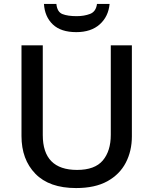

<svg xmlns="http://www.w3.org/2000/svg" viewBox="-20 -944 778 974"><path d="M649 -252Q649 -178 618 -118.5Q587 -59 524.5 -24.5Q462 10 366 10Q230 10 159.5 -62.5Q89 -135 89 -254V-714H197V-259Q197 -82 371 -82Q461 -82 501.5 -130Q542 -178 542 -260V-714H649ZM536 -924Q530 -860 486 -820.5Q442 -781 367 -781Q289 -781 248 -820Q207 -859 203 -924H266Q270 -883 297 -872.5Q324 -862 369 -862Q407 -862 437 -873.5Q467 -885 472 -924Z"/></svg>

Font: Noto Sans Gurmukhi Medium
Style: Regular
Weight: 500
Designer: Jelle Bosma - Monotype Design Team
Foundry: Monotype Imaging Inc.
Version: Version 2.004; ttfautohint (v1.8.4.7-5d5b)